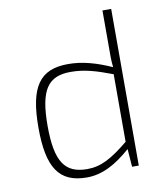

<svg xmlns="http://www.w3.org/2000/svg" viewBox="-81 -767 725 845"><g transform="rotate(-10 282.0 -344.0)"><path d="M434 -700V-539C434 -504 433 -479 437 -446C370 -476 308 -494 244 -494C118 -494 67 -425 67 -241C67 -62 115 12 240 12C309 12 371 -22 437 -80L443 0H473V-700ZM108 -242C108 -403 148 -458 249 -458C309 -458 360 -443 434 -415V-113C358 -51 309 -24 248 -24C148 -24 108 -80 108 -242Z"/></g></svg>

Font: Exo 2 Extra Light
Style: Regular
Weight: 250
Designer: Natanael Gama
Version: Version 1.001;PS 001.001;hotconv 1.0.88;makeotf.lib2.5.64775